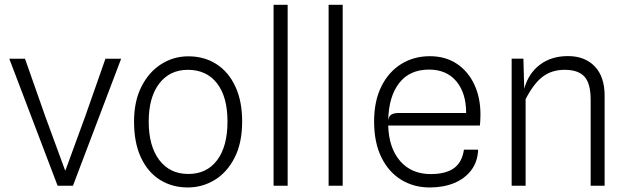

<svg xmlns="http://www.w3.org/2000/svg" viewBox="-20 -798 2703 825"><path d="M227.5 0 20 -545.5H87.5L174.5 -298L259.5 -66.5H261.5L346 -297.5L433 -545.5H500.5L293.5 0Z M787 7.5Q720 7.5 667.8 -25Q615.5 -57.5 585.8 -120.8Q556 -184 556 -276Q556 -363 587.8 -425.8Q619.5 -488.5 672.5 -522.2Q725.5 -556 789 -556Q858.5 -556 910.5 -522.2Q962.5 -488.5 991.5 -425.8Q1020.5 -363 1020.5 -276Q1020.5 -184 988.2 -120.8Q956 -57.5 902.8 -25Q849.5 7.5 787 7.5ZM789 -50.5Q868.5 -50.5 913 -109.8Q957.5 -169 957.5 -276Q957.5 -382 912.5 -440Q867.5 -498 787 -498Q709.5 -498 664.2 -439Q619 -380 619 -276Q619 -170 664.5 -110.2Q710 -50.5 789 -50.5Z M1155.5 0V-777.5H1216V0Z M1392 0V-777.5H1452.5V0Z M1826.5 7.5Q1758.5 7.5 1704.5 -25.2Q1650.5 -58 1619 -121.5Q1587.5 -185 1587.5 -276.5Q1587.5 -363.5 1618.5 -426.2Q1649.5 -489 1703.8 -522.8Q1758 -556.5 1827 -556.5Q1894.5 -556.5 1943.2 -523.8Q1992 -491 2018.5 -434Q2045 -377 2044.5 -303Q2044.5 -288.5 2043.5 -276.5Q2042.5 -264.5 2042 -258.5H1648Q1651 -161.5 1699.5 -105.8Q1748 -50 1831 -50Q1894.5 -50 1930 -75Q1965.5 -100 1973.5 -155H2034.5Q2032.5 -103 2004.8 -66.5Q1977 -30 1931 -11.2Q1885 7.5 1826.5 7.5ZM1692.5 -312.5H1983Q1983 -398.5 1940.8 -448.8Q1898.5 -499 1823.5 -499Q1740.5 -499 1695.5 -441.5Q1650.5 -384 1648 -281.5Q1651.5 -301 1663.5 -306.8Q1675.5 -312.5 1692.5 -312.5Z M2178.5 0V-546H2229L2232.5 -416.5Q2250.5 -482.5 2299.8 -519.8Q2349 -557 2420 -557Q2493 -557 2535.5 -512.8Q2578 -468.5 2578 -386.5V0H2518V-369.5Q2518 -439 2491.5 -468.5Q2465 -498 2406 -498Q2351.5 -498 2312.8 -469.2Q2274 -440.5 2238.5 -372V0Z"/></svg>

Font: Spline Sans Light
Style: Regular
Weight: 300
Designer: Eben Sorkin, Mirko Velimirovic
Foundry: Sorkin Type
Version: Version 1.000; ttfautohint (v1.8.3)